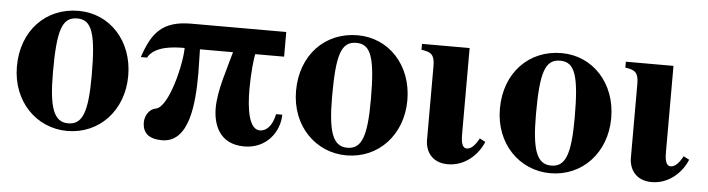

<svg xmlns="http://www.w3.org/2000/svg" viewBox="-38 -615 2859 775"><g transform="rotate(5 1391.5 -227.5)"><path d="M254 -473C122 -473 25 -374 25 -228C25 -86 125 14 250 14C379 14 476 -88 476 -229C476 -371 380 -473 254 -473ZM251 -442C310 -442 329 -389 329 -218C329 -69 309 -17 251 -17C193 -17 172 -73 172 -218C172 -389 190 -442 251 -442Z M1096 -361V-461H711C592 -461 553 -407 520 -309H545C572 -359 653 -361 693 -361C693 -297 651 -117 598 -107C570 -102 555 -72 555 -48C555 -4 582 18 634 18C744 18 757 -139 757 -262C757 -306 755 -340 755 -361H889C873 -299 839 -204 839 -131C839 -64 866 14 967 14C1059 14 1109 -60 1109 -127H1084C1071 -66 1041 -56 1024 -56C980 -56 968 -139 968 -219C968 -283 975 -345 979 -361Z M1385 -473C1253 -473 1156 -374 1156 -228C1156 -86 1256 14 1381 14C1510 14 1607 -88 1607 -229C1607 -371 1511 -473 1385 -473ZM1382 -442C1441 -442 1460 -389 1460 -218C1460 -69 1440 -17 1382 -17C1324 -17 1303 -73 1303 -218C1303 -389 1321 -442 1382 -442Z M1839 -461H1646V-437C1686 -432 1700 -421 1700 -376V-77C1700 -31 1727 14 1792 14C1862 14 1914 -37 1935 -89L1912 -101C1899 -78 1883 -56 1863 -56C1841 -56 1839 -88 1839 -112Z M2211 -473C2079 -473 1982 -374 1982 -228C1982 -86 2082 14 2207 14C2336 14 2433 -88 2433 -229C2433 -371 2337 -473 2211 -473ZM2208 -442C2267 -442 2286 -389 2286 -218C2286 -69 2266 -17 2208 -17C2150 -17 2129 -73 2129 -218C2129 -389 2147 -442 2208 -442Z M2665 -461H2472V-437C2512 -432 2526 -421 2526 -376V-77C2526 -31 2553 14 2618 14C2688 14 2740 -37 2761 -89L2738 -101C2725 -78 2709 -56 2689 -56C2667 -56 2665 -88 2665 -112Z"/></g></svg>

Font: STIXGeneral
Style: Bold
Weight: 700
Designer: MicroPress Inc., with final additions and corrections provided by Coen Hoffman, Elsevier (retired)
Version: Version 1.1.0